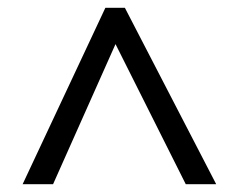

<svg xmlns="http://www.w3.org/2000/svg" viewBox="-20 -739 612 492"><path d="M38 -267 250 -719H300L534 -267H456L276 -626L116 -267Z"/></svg>

Font: Noto Sans Glagolitic
Style: Regular
Weight: 400
Designer: Monotype Design Team
Foundry: Monotype Imaging Inc.
Version: Version 2.004; ttfautohint (v1.8.4.7-5d5b)